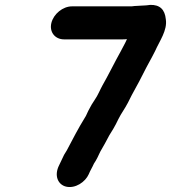

<svg xmlns="http://www.w3.org/2000/svg" viewBox="-20 -700 699 785"><path d="M242 -539H479C484 -539 492 -539 499 -540C497 -534 493 -528 491 -523L473 -489C451 -450 420 -387 399 -351C390 -335 379 -308 368 -293C359 -280 350 -265 341 -247C335 -235 332 -226 327 -219C301 -177 276 -129 253 -85L242 -67C236 -55 227 -36 222 -25C200 18 217 55 250 63C288 72 329 44 343 12C348 -1 358 -17 364 -31C375 -47 382 -63 390 -80C402 -100 416 -126 427 -147L443 -173C450 -184 456 -197 464 -213C477 -239 489 -253 503 -280C524 -324 542 -351 566 -400C585 -438 597 -457 614 -491C632 -532 665 -576 658 -621C654 -662 633 -681 594 -680C589 -679 584 -679 577 -678C568 -678 549 -676 541 -676C534 -676 526 -675 518 -674H274C237 -674 199 -643 190 -606C181 -569 205 -539 242 -539Z"/></svg>

Font: Electronic
Style: UltThkIt
Weight: 900
Version: Version 1.011